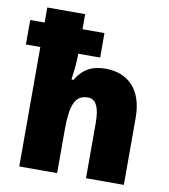

<svg xmlns="http://www.w3.org/2000/svg" viewBox="-87 -832 797 904"><g transform="rotate(10 311.0 -380.0)"><path d="M247 -760H66V-688H-3V-571H66V0H247V-207C247 -323 266 -376 328 -376C367 -376 385 -338 385 -265V0H566V-321C566 -458 492 -524 387 -524C323 -524 278 -500 247 -446H237C242 -481 247 -527 247 -556V-571H352V-688H247Z"/></g></svg>

Font: Noto Sans Georgian SemiCondensed Black
Style: Regular
Weight: 900
Width: 4
Designer: Monotype Design Team, Akaki Razmadze
Foundry: Google LLC
Version: Version 2.005